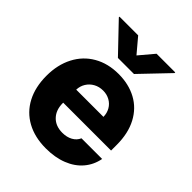

<svg xmlns="http://www.w3.org/2000/svg" viewBox="-213 -875 1008 1008"><g transform="rotate(45 291.0 -371.5)"><path d="M32.2 -262.7Q32.2 -344.2 64.5 -406.5Q96.7 -468.8 156 -502.9Q215.3 -537.1 293.9 -537.1Q369.1 -537.1 427 -505.9Q484.9 -474.6 517.3 -413.6Q549.8 -352.5 549.8 -266.6V-224.6H194.3V-221.7Q194.3 -170.4 223.6 -139.9Q252.9 -109.4 302.7 -109.4Q335.9 -109.4 360.1 -122.8Q384.3 -136.2 394.5 -160.2H547.9Q538.1 -108.4 505.4 -70.1Q472.7 -31.7 420.2 -11Q367.7 9.8 299.8 9.8Q217.3 9.8 157 -23.2Q96.7 -56.2 64.5 -117.4Q32.2 -178.7 32.2 -262.7ZM396.5 -321.3Q396 -349.1 383.3 -371.1Q370.6 -393.1 348.1 -405.5Q325.7 -418 297.9 -418Q269 -418 245.8 -405.3Q222.7 -392.6 209 -370.6Q195.3 -348.6 194.3 -321.3ZM291 -671.9 359.4 -752.9H498V-748L350.6 -593.8H231.4L84 -748V-752.9H222.7Z"/></g></svg>

Font: Pretendard GOV ExtraBold
Style: Regular
Weight: 800
Designer: Base glyphs from Inter by Rasmus Andersson; Hangeul glyphs from Noto Sans CJK(Source Han Sans) by Jang Soo-young and Kan
Foundry: Kil Hyung-jin
Version: Version 1.309